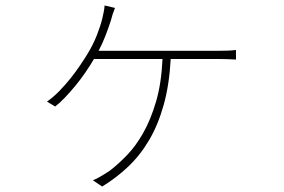

<svg xmlns="http://www.w3.org/2000/svg" viewBox="-20 -618 1040 703"><path d="M776 -432Q792 -432 810 -432.5Q828 -433 844 -435V-400Q828 -401 809.5 -401.5Q791 -402 776 -402H605Q600 -308 579.5 -234.5Q559 -161 526 -105Q493 -49 449 -7.5Q405 34 354 65L320 42Q326 40 335 35.5Q344 31 353.5 25Q363 19 372 13.5Q381 8 387 3Q414 -18 445.5 -50.5Q477 -83 504.5 -131.5Q532 -180 551.5 -246.5Q571 -313 575 -402H324Q310 -378 292.5 -352.5Q275 -327 256 -304Q237 -281 218 -261Q199 -241 182 -228L152 -246Q175 -262 197 -284.5Q219 -307 238.5 -331.5Q258 -356 274.5 -380.5Q291 -405 303 -425Q322 -457 335 -490Q348 -523 355 -552Q357 -562 359.5 -573Q362 -584 363 -598L401 -589Q396 -577 392.5 -566Q389 -555 386 -543Q378 -518 366.5 -488Q355 -458 341 -432Z"/></svg>

Font: SpoqaHanSans
Style: Thin
Weight: 250
Designer: [Spoqa Han Sans] Dong-huui Kim \uAE40 \uB3D9 \uD718   [Noto Sans] Ryoko NISHIZUKA \u897F \u585A \u6DBC \u5B50  (kana & i
Foundry: Spoqa (http://bi.spoqa.com)
Version: Version 1.004;PS 1.004;hotconv 1.0.82;makeotf.lib2.5.63406